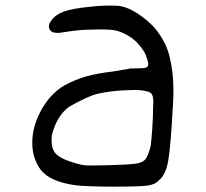

<svg xmlns="http://www.w3.org/2000/svg" viewBox="-20 -618 750 700"><path d="M124 -204.1Q157.2 -272.5 214.8 -306.6Q254.9 -328.1 293.9 -339.4Q333 -350.6 392.6 -357.4Q412.1 -361.3 429.7 -363.8Q447.3 -366.2 454.1 -368.2Q460.9 -368.2 470.2 -368.7Q479.5 -369.1 488.3 -369.1Q511.7 -369.1 516.1 -373.5Q520.5 -377.9 520.5 -383.8Q520.5 -390.6 517.6 -399.4Q511.7 -419.9 502.9 -433.6Q494.1 -447.3 479.5 -462.9Q463.9 -478.5 444.3 -489.7Q424.8 -501 402.3 -506.8Q384.8 -510.7 346.7 -510.7Q335.9 -510.7 300.3 -509.8Q264.6 -508.8 214.8 -501Q200.2 -498 190.4 -498Q184.6 -498 176.3 -499.5Q168 -501 162.1 -508.8Q158.2 -514.6 158.2 -521.5Q158.2 -531.2 167 -543Q181.6 -564.5 212.4 -575.7Q243.2 -586.9 303.7 -592.8Q335.9 -596.7 357.4 -597.2Q378.9 -597.7 384.8 -597.7Q410.2 -597.7 423.8 -594.7Q451.2 -588.9 482.9 -567.9Q514.6 -546.9 540 -520.5Q583 -471.7 597.7 -414.1Q612.3 -356.4 612.3 -289.1Q612.3 -262.7 610.4 -232.4Q602.5 -87.9 593.8 -34.7Q585 18.6 560.5 38.1Q546.9 54.7 517.6 58.6Q488.3 62.5 392.6 62.5Q343.8 62.5 307.1 61Q270.5 59.6 257.8 57.6Q218.8 52.7 188.5 41.5Q158.2 30.3 141.6 14.6Q126 2 114.3 -22.5Q102.5 -46.9 99.6 -69.3Q97.7 -84 97.7 -98.6Q97.7 -151.4 124 -204.1ZM168 -106.4Q168 -74.2 183.6 -57.6Q202.1 -37.1 263.7 -20.5Q281.2 -15.6 292.5 -15.1Q303.7 -14.6 314.5 -14.6Q335 -14.6 375 -15.6Q446.3 -17.6 472.7 -21Q499 -24.4 508.8 -36.1Q514.6 -42 520 -55.7Q525.4 -69.3 529.3 -85Q532.2 -107.4 535.2 -149.9Q538.1 -192.4 538.1 -228.5Q539.1 -237.3 539.1 -244.1Q539.1 -264.6 534.2 -273.4Q529.3 -282.2 514.6 -285.2Q498 -290 467.8 -290Q455.1 -290 420.9 -288.1Q386.7 -286.1 340.8 -277.3Q318.4 -272.5 287.6 -257.8Q256.8 -243.2 231.4 -228.5Q208 -210.9 192.4 -184.1Q176.8 -157.2 168.9 -124Q168 -115.2 168 -106.4Z"/></svg>

Font: JasonHandwriting4
Style: Regular
Weight: 400
Version: Version 1.01.21